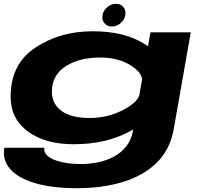

<svg xmlns="http://www.w3.org/2000/svg" viewBox="-20 -756 1091 1013"><path d="M386.5 237Q254.5 237 164.8 210.2Q75 183.5 33.2 135.2Q-8.5 87 3 23.5H214Q209.5 49.5 234 69Q258.5 88.5 304.2 99Q350 109.5 409 109.5Q453.5 109.5 498 100.2Q542.5 91 581.2 70.2Q620 49.5 646.8 15.2Q673.5 -19 682.5 -69.5L683 -72.5Q671 -66 657.5 -59Q534 5 368.5 5Q219 5 127.5 -62Q36 -129 36 -246Q36 -417.5 165.8 -504.2Q295.5 -591 468.5 -591Q633.5 -591 737.5 -527Q750 -519.5 761 -512L774 -585.5H986.5L897 -77Q877.5 33.5 806.5 102.8Q735.5 172 627 204.5Q518.5 237 386.5 237ZM729.5 -335.5Q728 -374 670.5 -410.5Q604.5 -452.5 508.5 -452.5Q400 -452.5 328.8 -407.8Q257.5 -363 254 -280.5Q250.5 -213 301.5 -173.2Q352.5 -133.5 452.5 -133.5Q548.5 -133.5 629 -175.5Q700 -212.5 714.5 -251ZM570.5 -616Q545.5 -616 531 -633.5Q516.5 -651 521 -676Q525 -701 545.8 -718.5Q566.5 -736 591.5 -736Q616.5 -736 631 -718.5Q645.5 -701 641 -676Q636.5 -651 616 -633.5Q595.5 -616 570.5 -616Z"/></svg>

Font: Anybody UltraExpanded Regular
Style: Bold Italic
Weight: 700
Width: 9
Italic angle: -10°
Designer: Tyler Finck
Foundry: Etcetera Type Company
Version: Version 1.010; ttfautohint (v1.8.3) -l 8 -r 50 -G 200 -x 14 